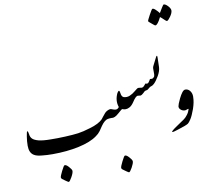

<svg xmlns="http://www.w3.org/2000/svg" viewBox="-157 -1538 2211 2057"><g transform="rotate(-10 948.5 -509.5)"><path d="M995.1 -262.2Q970.2 -262.2 952.1 -258.3Q935.1 -254.9 917 -238.8Q899.4 -224.1 880.9 -197.8Q872.1 -184.6 863 -171.6Q854 -158.7 845.2 -145.5Q824.7 -117.7 795.9 -98.6Q726.6 -46.9 595.2 -18.1Q465.8 10.3 306.2 10.3Q246.6 10.3 193.8 4.4Q133.8 -0.5 105.5 -19.5Q59.1 -48.3 59.1 -124.5Q59.1 -173.3 67.4 -224.1Q74.7 -278.8 84 -278.8Q89.8 -278.8 95.2 -245.1Q98.6 -211.4 118.9 -192.4Q139.2 -173.3 184.1 -161.6Q229 -149.9 314.9 -149.4Q385.3 -147.9 472.7 -151.9Q560.1 -155.8 614.7 -163.1Q669.4 -170.4 748.5 -194.8Q800.3 -210 834.7 -228Q869.1 -246.1 889.2 -266.6Q891.1 -268.1 908.7 -291.7Q926.3 -315.4 937.5 -326.7Q960 -350.6 995.1 -357.9Q1019.5 -341.8 1015.6 -309.1Q1007.8 -277.3 995.1 -262.2ZM350.1 272.5Q350.1 280.8 360.4 289.6Q372.6 299.3 397 316.2Q421.4 333 425.8 333Q436.5 333 460.9 289.3Q485.4 245.6 485.4 222.7Q483.4 205.1 454.3 174.1Q425.3 143.1 409.7 149.9Q401.9 153.8 376 205.1Q350.1 256.3 350.1 272.5Z M1134.8 -511.7Q1139.2 -468.8 1162.1 -460Q1169.4 -443.4 1172.4 -425Q1175.3 -406.7 1175 -388.9Q1174.8 -371.1 1171.4 -355.2Q1168 -339.4 1162.1 -328.1Q1144.5 -327.1 1126 -335.9Q1120.1 -338.4 1074.5 -296.6Q1028.8 -254.9 995.1 -262.2Q990.2 -272.9 987.3 -285.2Q984.4 -297.4 983.9 -309.8Q983.4 -322.3 985.8 -334.5Q988.3 -346.7 995.1 -357.9Q1007.3 -357.9 1022.7 -351.1Q1038.1 -344.2 1054.9 -343Q1071.8 -341.8 1084.5 -354.5Q1089.4 -357.9 1092.3 -365.2Q1067.4 -437 1104 -514.2Q1116.7 -535.2 1124.5 -535.2Q1131.3 -535.2 1134.8 -511.7ZM1004.4 283.2Q1004.4 291.5 1014.6 300.3Q1026.9 310.1 1051.3 326.9Q1075.7 343.8 1080.1 343.8Q1090.8 343.8 1115.2 300Q1139.6 256.3 1139.6 233.4Q1137.7 215.8 1108.6 184.8Q1079.6 153.8 1064 160.6Q1056.2 164.6 1030.3 215.8Q1004.4 267.1 1004.4 283.2Z M1162.1 -460Q1196.3 -449.2 1229.2 -463.1Q1262.2 -477.1 1291 -502Q1321.8 -528.3 1332 -529.8Q1339.4 -530.3 1350.1 -528.3Q1360.4 -525.4 1369.1 -525.4Q1386.2 -525.4 1399.4 -541.5Q1411.1 -556.2 1417.5 -562.5Q1431.6 -556.2 1440.9 -559.6Q1452.6 -564 1465.3 -586.9Q1470.2 -598.6 1475.6 -601.6Q1494.6 -600.1 1496.6 -600.1L1505.4 -604.5Q1508.3 -597.7 1512.2 -588.9Q1515.1 -577.1 1515.1 -569.8Q1515.1 -566.4 1512.2 -557.6Q1509.8 -553.2 1505.4 -543L1496.6 -535.6Q1489.3 -528.8 1479 -525.4Q1468.3 -521.5 1464.4 -520Q1458.5 -518.1 1449.2 -509.3Q1442.4 -503.9 1432.1 -496.1Q1426.3 -490.2 1415.5 -489.3Q1403.8 -487.8 1397 -483.4Q1389.2 -478.5 1378.9 -466.8Q1356 -446.3 1345.7 -444.8Q1316.4 -447.8 1313 -447.8Q1291 -447.8 1252.9 -388.2Q1229.5 -354 1206.1 -341.1Q1182.6 -328.1 1162.1 -328.1Q1160.2 -330.1 1157 -337.6Q1153.8 -345.2 1150.9 -356.2Q1147.9 -367.2 1146.2 -380.6Q1144.5 -394 1145.3 -408Q1146 -421.9 1149.9 -435.5Q1153.8 -449.2 1162.1 -460Z M1505.9 -604.5Q1518.1 -611.8 1523.4 -622.6Q1526.9 -633.8 1526.9 -643.1Q1526.9 -649.9 1526.9 -665.5Q1526.9 -681.2 1526.9 -706.1Q1526.9 -725.1 1545.9 -757.3Q1558.6 -780.3 1580.6 -825.7Q1586.4 -835.9 1591.3 -833.5Q1594.2 -831.5 1593.8 -810.1Q1592.8 -795.4 1592.8 -769Q1592.8 -762.7 1591.3 -710Q1589.8 -669.4 1561.5 -619.1Q1531.2 -566.9 1505.9 -543Q1502 -558.6 1500.5 -573.7Q1499 -588.9 1505.9 -604.5ZM1561.5 -1214.8Q1561.5 -1224.6 1591.3 -1279.3Q1621.1 -1334 1628.4 -1337.4Q1640.6 -1342.3 1664.6 -1319.3Q1688.5 -1296.4 1700.7 -1278.8Q1715.3 -1302.7 1733.2 -1332.5Q1751 -1362.3 1757.3 -1362.8Q1775.4 -1362.8 1800.8 -1336.2Q1826.2 -1309.6 1827.6 -1286.1Q1827.6 -1258.3 1800.3 -1220.2Q1773.9 -1182.6 1761.7 -1182.6Q1753.4 -1182.6 1732.2 -1203.9Q1710.9 -1225.1 1694.8 -1236.8Q1655.3 -1157.2 1631.8 -1157.2Q1626 -1157.2 1615.2 -1166.5Q1605 -1175.3 1583.3 -1192.9Q1561.5 -1210.4 1561.5 -1214.8Z M1871.6 -205.6Q1846.2 -134.8 1824.2 -101.1Q1802.2 -67.4 1789.8 -59.3Q1777.3 -51.3 1752.4 -42Q1727.5 -32.7 1676.5 -16.4Q1625.5 0 1616.2 0Q1610.4 0 1610.4 -2.9Q1604.5 -10.7 1671.1 -55.4Q1737.8 -100.1 1757.1 -114Q1776.4 -127.9 1796.6 -154.8Q1816.9 -181.6 1826.2 -215.3Q1820.8 -215.8 1815.7 -214.4Q1810.5 -212.9 1805.4 -210.9Q1800.3 -209 1794.9 -207.3Q1789.6 -205.6 1784.7 -205.6Q1757.3 -206.5 1739 -223.4Q1720.7 -240.2 1723.6 -260.7Q1726.6 -272.9 1732.2 -289.6Q1737.8 -306.2 1755.4 -342Q1772.9 -377.9 1790.8 -401.4Q1808.6 -424.8 1826.2 -424.8Q1856.4 -424.8 1876.5 -399.2Q1896.5 -373.5 1896.5 -337.4Q1896.5 -319.3 1894.3 -301.3Q1892.1 -283.2 1889.6 -271.2Q1887.2 -259.3 1882.3 -240.5Q1877.4 -221.7 1871.6 -205.6Z"/></g></svg>

Font: IranNastaliq
Style: Regular
Weight: 400
Designer: Hossein Zahedi
Version: Version 1.5